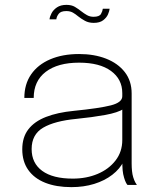

<svg xmlns="http://www.w3.org/2000/svg" viewBox="-20 -760 640 789"><path d="M273.5 9Q211 9 165.8 -9Q120.5 -27 96 -61.8Q71.5 -96.5 71.5 -146.5Q71.5 -196 96.5 -228.5Q121.5 -261 169 -279.5Q216.5 -298 283.5 -304.5Q388.5 -315 435.5 -327Q482.5 -339 482.5 -364.5Q482.5 -368 482.5 -371.2Q482.5 -374.5 482.5 -377.5Q482.5 -434.5 436 -468.5Q389.5 -502.5 305 -502.5Q217.5 -502.5 168 -464.8Q118.5 -427 118.5 -357.5H80Q80 -414 107.8 -454.2Q135.5 -494.5 186.2 -516.2Q237 -538 305 -538Q367 -538 415.8 -519Q464.5 -500 492.8 -463.8Q521 -427.5 521 -376Q521 -366 521 -355.5Q521 -345 521 -335V-88Q521 -72 522.5 -57.2Q524 -42.5 527.5 -31.5Q531.5 -18.5 535.8 -10.8Q540 -3 542.5 0H504Q501.5 -2 497.5 -9.8Q493.5 -17.5 490 -29.5Q485.5 -44 484 -60.2Q482.5 -76.5 482.5 -103.5L488.5 -98Q473 -66 441.5 -41.8Q410 -17.5 367 -4.2Q324 9 273.5 9ZM279 -26Q335.5 -26 381.5 -45.5Q427.5 -65 455 -100.8Q482.5 -136.5 482.5 -184.5V-328L490 -313.5Q464.5 -297 411.8 -287.5Q359 -278 294 -271.5Q204.5 -263 157.2 -235.2Q110 -207.5 110 -147.5Q110 -89.5 153.5 -57.8Q197 -26 279 -26ZM430.5 -724Q429.5 -714.5 423.8 -701Q418 -687.5 404 -676.8Q390 -666 365 -666Q344.5 -666 329 -674.5Q313.5 -683 301 -693Q291 -701.5 279.8 -708Q268.5 -714.5 252.5 -714.5Q229.5 -714.5 221 -703Q212.5 -691.5 211.5 -680.5H183.5Q184.5 -691.5 191.8 -705.5Q199 -719.5 214.2 -729.8Q229.5 -740 253 -740Q274 -740 287.8 -731.8Q301.5 -723.5 313.5 -714Q325.5 -704.5 337.5 -697.8Q349.5 -691 364.5 -691Q388.5 -691 395 -702.8Q401.5 -714.5 402.5 -724Z"/></svg>

Font: Epilogue ExtraLight
Style: Regular
Weight: 250
Designer: Tyler Finck
Foundry: Etcetera Type Co
Version: Version 2.112